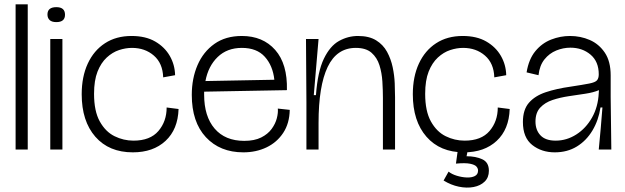

<svg xmlns="http://www.w3.org/2000/svg" viewBox="-20 -690 2886 886"><path d="M52 0V-670H108V0Z M212 0V-510H268V0ZM240 -588Q219 -588 209 -597.5Q199 -607 199 -623Q199 -657 240 -657Q280 -657 280 -622Q280 -588 240 -588Z M593 13Q483 13 420 -59Q357 -131 357 -255Q357 -336 385 -396.5Q413 -457 464.5 -490.5Q516 -524 587 -524Q652 -524 696 -498.5Q740 -473 763.5 -432Q787 -391 788 -343L733 -333Q731 -398 690 -433.5Q649 -469 589 -469Q560 -469 529.5 -459Q499 -449 472.5 -424.5Q446 -400 430 -359.5Q414 -319 414 -257Q414 -177 440.5 -129.5Q467 -82 508.5 -61.5Q550 -41 596 -41Q673 -41 711 -85.5Q749 -130 749 -194L804 -187Q801 -93 744 -40Q687 13 593 13Z M1103 13Q995 13 930 -57Q865 -127 865 -252Q865 -328 891.5 -389.5Q918 -451 969.5 -487.5Q1021 -524 1096 -524Q1193 -524 1250 -459.5Q1307 -395 1304 -274L922 -267Q922 -261 922 -253Q922 -153 970.5 -96.5Q1019 -40 1107 -40Q1154 -40 1185 -55.5Q1216 -71 1233.5 -95Q1251 -119 1257.5 -144.5Q1264 -170 1262 -189L1317 -183Q1316 -121 1287 -77Q1258 -33 1210 -10Q1162 13 1103 13ZM1096 -469Q1028 -469 984.5 -427Q941 -385 928 -316L1246 -322Q1239 -387 1202 -428Q1165 -469 1096 -469Z M1394 0V-218L1392 -510H1450L1428 -251H1438Q1446 -360 1474.5 -419Q1503 -478 1544.5 -501Q1586 -524 1632 -524Q1683 -524 1715.5 -504Q1748 -484 1766 -451Q1784 -418 1792 -380Q1800 -342 1801.5 -305.5Q1803 -269 1803 -242V0H1747V-238Q1747 -274 1744.5 -314Q1742 -354 1731 -389Q1720 -424 1694.5 -446.5Q1669 -469 1622 -469Q1534 -469 1492 -381Q1450 -293 1450 -123V0Z M2121 13Q2011 13 1948 -59Q1885 -131 1885 -255Q1885 -336 1913 -396.5Q1941 -457 1992.5 -490.5Q2044 -524 2115 -524Q2180 -524 2224 -498.5Q2268 -473 2291.5 -432Q2315 -391 2316 -343L2261 -333Q2259 -398 2218 -433.5Q2177 -469 2117 -469Q2088 -469 2057.5 -459Q2027 -449 2000.5 -424.5Q1974 -400 1958 -359.5Q1942 -319 1942 -257Q1942 -177 1968.5 -129.5Q1995 -82 2036.5 -61.5Q2078 -41 2124 -41Q2201 -41 2239 -85.5Q2277 -130 2277 -194L2332 -187Q2329 -93 2272 -40Q2215 13 2121 13ZM2027 143 2050 102Q2065 114 2088 121Q2111 128 2133.5 129Q2156 130 2171 122.5Q2186 115 2186 97Q2186 87 2178.5 78.5Q2171 70 2149 65.5Q2127 61 2084 65L2094 -8H2141L2133 31Q2175 31 2205.5 45Q2236 59 2236 98Q2236 129 2216.5 148Q2197 167 2165.5 173Q2134 179 2097.5 171.5Q2061 164 2027 143Z M2540 13Q2479 13 2436 -21Q2393 -55 2393 -127Q2393 -184 2421 -216Q2449 -248 2498.5 -264.5Q2548 -281 2612 -290Q2671 -299 2699 -304.5Q2727 -310 2735 -319.5Q2743 -329 2743 -347Q2743 -406 2705 -438Q2667 -470 2612 -470Q2579 -470 2547 -457Q2515 -444 2492.5 -416Q2470 -388 2465 -343L2410 -356Q2420 -417 2450.5 -454Q2481 -491 2523.5 -507.5Q2566 -524 2610 -524Q2659 -524 2701.5 -505.5Q2744 -487 2771 -447Q2798 -407 2798 -342V-242Q2799 -182 2799.5 -121Q2800 -60 2801 0H2743Q2748 -50 2752 -96.5Q2756 -143 2760 -194H2751Q2742 -135 2714 -88Q2686 -41 2642 -14Q2598 13 2540 13ZM2544 -41Q2595 -41 2639.5 -69.5Q2684 -98 2712 -147.5Q2740 -197 2743 -261L2744 -274Q2718 -263 2681 -257.5Q2644 -252 2604 -246Q2564 -240 2529.5 -228.5Q2495 -217 2473 -193.5Q2451 -170 2451 -129Q2451 -90 2474 -65.5Q2497 -41 2544 -41Z"/></svg>

Font: Bricolage Grotesque 48pt ExtraLight
Style: Regular
Weight: 200
Designer: Mathieu Triay
Foundry: Atelier Triay
Version: Version 1.000; ttfautohint (v1.8.4.7-5d5b);gftools[0.9.32]